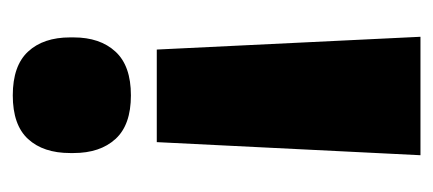

<svg xmlns="http://www.w3.org/2000/svg" viewBox="-213 -335 694 308"><g transform="rotate(-90 134.0 -181.0)"><path d="M208.5 -276.5 229 146.5H39L60 -276.5ZM135 -507.5Q182.5 -507.5 205.2 -483Q228 -458.5 228 -415.5V-410Q228 -367.5 205.2 -342.8Q182.5 -318 135 -318Q87.5 -318 65 -342.8Q42.5 -367.5 42.5 -410V-415.5Q42.5 -458.5 65 -483Q87.5 -507.5 135 -507.5Z"/></g></svg>

Font: Anek Tamil Medium ExtraBold
Style: Regular
Weight: 800
Version: Version 1.003